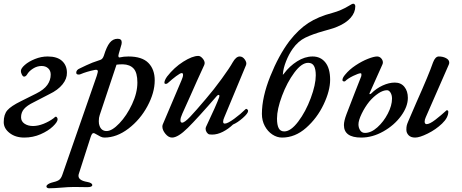

<svg xmlns="http://www.w3.org/2000/svg" viewBox="-29 -724 2477 1030"><path d="M-9 -69Q-9 -110 10.5 -132.5Q30 -155 83 -181L165 -222Q207 -243 225 -268.5Q243 -294 243 -324Q243 -345 229.5 -357.5Q216 -370 194 -370Q170 -370 148 -356Q126 -342 116 -324Q109 -313 100 -313Q94 -313 88.5 -323.5Q83 -334 83 -343Q83 -357 104 -375.5Q125 -394 158.5 -407.5Q192 -421 227 -421Q278 -421 304 -397Q330 -373 330 -334Q331 -302 306.5 -271.5Q282 -241 236 -219L151 -175Q116 -158 100 -139.5Q84 -121 84 -95Q84 -73 102.5 -60.5Q121 -48 148 -48Q175 -48 205 -60Q235 -72 259 -90Q261 -91 264 -94.5Q267 -98 271 -98Q274 -98 277 -93.5Q280 -89 280 -84Q280 -70 255 -46Q230 -22 189 -4Q148 14 101 14Q54 14 22.5 -10.5Q-9 -35 -9 -69Z M220 276Q221 269 229 264Q237 259 247 256Q274 250 286 242.5Q298 235 305 215L490 -317Q496 -337 496 -341Q496 -352 480 -349Q436 -340 403 -326Q399 -324 393 -324Q380 -324 380 -334Q380 -349 399 -357Q404 -359 433.5 -373.5Q463 -388 507 -402Q521 -405 528 -425Q543 -474 560 -495Q577 -516 602 -516Q624 -516 624 -497Q624 -491 623 -487L608 -435Q606 -427 606 -425Q606 -420 608 -417.5Q610 -415 613 -416Q634 -421 660 -421Q733 -421 767 -386.5Q801 -352 801 -293Q801 -227 762 -154.5Q723 -82 660 -34Q597 14 531 14Q521 14 510.5 9Q500 4 485 -5Q477 -10 473 -10Q468 -10 464.5 -5Q461 0 457 12L395 205Q392 213 392 219Q392 244 439 252Q466 257 466 269Q466 280 439 280L369 279Q351 279 335.5 280Q320 281 308 282Q260 286 234 286Q229 286 224.5 283.5Q220 281 220 276ZM708 -281Q708 -334 688 -356Q668 -378 630 -379Q609 -379 596 -377L506 -107Q501 -93 501 -74Q501 -58 505 -49Q515 -21 543 -21Q572 -21 611.5 -62.5Q651 -104 679.5 -165Q708 -226 708 -281Z M842 -45Q842 -50 844 -56L945 -294Q953 -312 953 -322Q953 -332 946 -332Q938 -332 916 -315.5Q894 -299 872 -279Q867 -274 861 -274Q853 -274 853 -280Q853 -293 867 -313Q905 -362 954 -393Q1003 -424 1035 -424Q1046 -424 1057.5 -411Q1069 -398 1069 -385Q1069 -382 1067 -376Q1025 -285 994 -214L949 -114Q939 -92 939 -79Q939 -66 948 -66Q961 -66 991 -97.5Q1021 -129 1075 -193Q1118 -243 1160.5 -301.5Q1203 -360 1219 -389Q1237 -421 1257 -421Q1273 -421 1284.5 -404.5Q1296 -388 1291 -375L1174 -94Q1168 -81 1168 -71Q1168 -61 1177 -61Q1192 -61 1227 -86.5Q1262 -112 1288 -138Q1290 -140 1291 -140Q1295 -140 1298.5 -136.5Q1302 -133 1302 -129Q1302 -116 1273.5 -91Q1245 -66 1221 -56Q1196 -32 1166.5 -17Q1137 -2 1109 -2Q1099 -2 1094 -3Q1086 -5 1080 -14Q1074 -23 1074 -33Q1074 -37 1076 -43Q1132 -161 1147 -203Q1148 -206 1148 -210Q1148 -215 1144 -215Q1140 -215 1135 -210Q1031 -90 978.5 -38Q926 14 894 14Q875 14 858.5 -6Q842 -26 842 -45Z M1376 -113Q1376 -203 1421 -315Q1466 -427 1523 -503Q1572 -566 1625 -600.5Q1678 -635 1755 -655Q1800 -667 1843 -693Q1860 -704 1866 -704Q1871 -704 1874 -700Q1877 -696 1877 -690Q1877 -657 1852 -628.5Q1827 -600 1781 -581Q1763 -573 1739 -566.5Q1715 -560 1709 -558Q1648 -541 1609 -522Q1570 -503 1541 -462Q1520 -432 1505.5 -395Q1491 -358 1489 -330Q1487 -324 1489 -324Q1491 -324 1495 -330Q1524 -369 1565 -395Q1606 -421 1648 -421Q1691 -421 1716.5 -389Q1742 -357 1742 -296Q1742 -237 1707 -163.5Q1672 -90 1613 -38Q1554 14 1484 14Q1457 14 1432 -2.5Q1407 -19 1391.5 -48Q1376 -77 1376 -113ZM1665 -320Q1665 -353 1655.5 -370Q1646 -387 1624 -387Q1589 -387 1550 -334.5Q1511 -282 1484 -210Q1457 -138 1457 -88Q1457 -54 1466 -36.5Q1475 -19 1496 -19Q1531 -19 1571 -72Q1611 -125 1638 -197.5Q1665 -270 1665 -320Z M1816 -53Q1816 -75 1830 -112Q1844 -150 1874 -226Q1902 -297 1909 -315Q1910 -318 1910 -323Q1910 -331 1906 -331Q1895 -331 1866 -317Q1837 -303 1822 -288Q1821 -287 1817 -287Q1814 -287 1811 -289Q1808 -291 1808 -294Q1808 -307 1823 -324Q1845 -351 1879 -373.5Q1913 -396 1945 -408.5Q1977 -421 1994 -421Q2007 -421 2016 -411Q2025 -401 2025 -389Q2025 -383 2022 -377L1954 -225Q1953 -224 1953 -221Q1953 -219 1955 -219Q1959 -219 1963 -223Q1990 -250 2024 -265.5Q2058 -281 2089 -281Q2122 -281 2140.5 -258Q2159 -235 2159 -199Q2159 -152 2122.5 -102Q2086 -52 2027.5 -19Q1969 14 1909 14Q1816 14 1816 -53ZM2151 -28Q2151 -42 2153 -50.5Q2155 -59 2161 -73L2205 -175Q2272 -325 2294 -389Q2306 -421 2325 -421Q2347 -421 2364 -412Q2381 -403 2381 -388Q2381 -382 2378 -376L2255 -95Q2249 -82 2249 -71Q2249 -65 2252 -61.5Q2255 -58 2259 -58Q2276 -58 2307 -82Q2338 -106 2364 -130Q2367 -133 2368 -133Q2371 -133 2373.5 -130.5Q2376 -128 2376 -125Q2376 -93 2342.5 -61Q2309 -29 2265.5 -7.5Q2222 14 2198 14Q2175 14 2163 1.5Q2151 -11 2151 -28ZM2074 -195Q2074 -214 2066 -227Q2058 -240 2047 -240Q2026 -240 2000.5 -223Q1975 -206 1952 -179Q1928 -149 1911 -113.5Q1894 -78 1894 -57Q1894 -39 1903 -25Q1912 -11 1929 -11Q1962 -11 1995.5 -41Q2029 -71 2051.5 -114.5Q2074 -158 2074 -195Z"/></svg>

Font: EB Garamond Medium
Style: Italic
Weight: 500
Italic angle: -17.2°
Designer: Georg Duffner and Octavio Pardo
Foundry: Georg Duffner
Version: Version 1.000